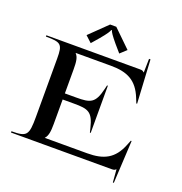

<svg xmlns="http://www.w3.org/2000/svg" viewBox="-149 -914 1054 1113"><g transform="rotate(20 378.0 -357.5)"><path d="M233.5 -680.5 272 -645 310.5 -689.5C344.6 -729.9 356 -748.3 358 -757.5H362C364 -748.3 376.4 -728.8 409.5 -689.5L448 -645L486.5 -680.5L379 -785H341ZM15 0H635C651 0 654.6 -2 661.6 -9H662.6L669 70H675L689 -193H684L672 -163C634.1 -68.2 573.1 -38 471 -38H210V-39C227 -57 231 -85.5 231 -131V-282.5H301C388.2 -282.5 416.5 -274.6 439 -181L445 -156H450V-447H445L439 -422C416.5 -328.4 388.2 -320 301 -320H231V-469C231 -514.5 227.5 -542.9 210.1 -560.6L210 -562H427C529.1 -562 590.1 -531.8 628 -437L640 -407H645L630 -675H621L619.3 -591.1H617.3C610.3 -598.1 607 -600 591 -600H15V-592C109.5 -592 120 -582.3 120 -495V-135C120 -20.7 109.5 -8 15 -8Z"/></g></svg>

Font: Prida01
Style: Bold
Weight: 700
Designer: gluk
Foundry: gluk
Version: Version 00.072